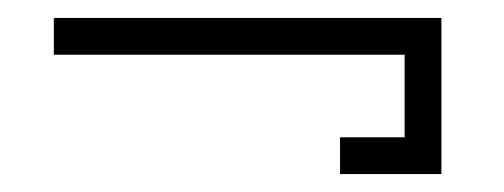

<svg xmlns="http://www.w3.org/2000/svg" viewBox="-20 -342 562 214"><path d="M359 -148V-189H431V-281H40V-322H472V-148Z"/></svg>

Font: Turret Road Light
Style: Regular
Weight: 300
Designer: Noponies
Foundry: Noponies
Version: Version 1.001; ttfautohint (v1.8)